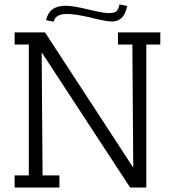

<svg xmlns="http://www.w3.org/2000/svg" viewBox="-20 -846 789 866"><path d="M46 -645V-700H183L581 -90L577 -645H512V-700H703V-645H640V0H567L168 -610L172 -55H248V0H46V-55H110V-645ZM276 -820Q310 -820 377.5 -803.5Q445 -787 471 -787Q497 -787 506 -796Q515 -805 519 -826L554 -819Q545 -780 528 -764.5Q511 -749 484.5 -749Q458 -749 384 -768Q318 -783 282 -783Q229 -783 222 -748L188 -755Q201 -820 276 -820Z"/></svg>

Font: Antic Slab
Style: Regular
Weight: 400
Designer: Santiago Orozco
Foundry: Santiago Orozco
Version: Version 001.002